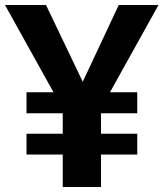

<svg xmlns="http://www.w3.org/2000/svg" viewBox="-24 -748 654 768"><path d="M610 -728H451L307 -421L160 -728H-4L190 -379H82V-295H227V-213H82V-130H227V0H380V-130H525V-213H380V-295H525V-379H416Z"/></svg>

Font: Glow Sans TC Normal
Style: Bold
Weight: 700
Designer: Ryoko NISHIZUKA (kana, bopomofo & ideographs); Paul D. Hunt (Latin, Greek & Cyrillic); Sandoll Communications, Soo-young
Version: Version 0.93